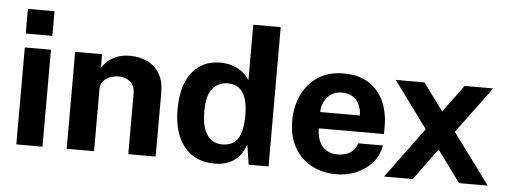

<svg xmlns="http://www.w3.org/2000/svg" viewBox="-50 -876 2695 1020"><g transform="rotate(5 1298.0 -366.5)"><path d="M64 0V-517H203.5V0ZM62.5 -591V-722.5H204.5V-591Z M332.5 0V-517H476V-444Q488 -463 507.2 -480.8Q526.5 -498.5 556 -510Q585.5 -521.5 626 -521.5Q673.5 -521.5 714.8 -503Q756 -484.5 781.5 -444.8Q807 -405 807 -341V0H661V-323Q661 -365 636 -386Q611 -407 575 -407Q551 -407 528.8 -398.5Q506.5 -390 492.5 -373Q478.5 -356 478.5 -331V0Z M1121 10Q1017 10 959 -61.8Q901 -133.5 901 -261.5Q901 -342.5 924.5 -402Q948 -461.5 994 -494.2Q1040 -527 1106.5 -527Q1134.5 -527 1158.8 -520.8Q1183 -514.5 1203 -503.5Q1223 -492.5 1238 -478Q1253 -463.5 1262.5 -447V-743H1409V0H1303L1286.5 -106Q1279 -84.5 1266.8 -64Q1254.5 -43.5 1235 -26.8Q1215.5 -10 1187.2 0Q1159 10 1121 10ZM1153 -95Q1208 -95 1235.2 -133.5Q1262.5 -172 1262.5 -263.5Q1262 -316.5 1250 -351.5Q1238 -386.5 1214.2 -403.8Q1190.5 -421 1154 -421Q1106.5 -421 1075 -384.8Q1043.5 -348.5 1043.5 -263.5Q1043.5 -177 1073 -136Q1102.5 -95 1153 -95Z M1771.5 10Q1694.5 10 1636.2 -22.2Q1578 -54.5 1545.5 -113.5Q1513 -172.5 1513 -252.5Q1513 -330 1542.8 -392.2Q1572.5 -454.5 1628.5 -490.8Q1684.5 -527 1764 -527Q1843 -527 1896.5 -493.8Q1950 -460.5 1977.5 -401.2Q2005 -342 2005 -264.5V-225H1657.5Q1657.5 -185.5 1670.5 -156.2Q1683.5 -127 1708.2 -111.2Q1733 -95.5 1768 -95.5Q1805.5 -95.5 1833.5 -111.5Q1861.5 -127.5 1873 -164H2004.5Q1995.5 -109 1960.5 -70Q1925.5 -31 1875.5 -10.5Q1825.5 10 1771.5 10ZM1657.5 -312H1868.5Q1868.5 -343 1856.8 -369Q1845 -395 1821.8 -410Q1798.5 -425 1763.5 -425Q1730 -425 1706.2 -408.8Q1682.5 -392.5 1669.8 -366.5Q1657 -340.5 1657.5 -312Z M2025 0 2223.5 -269.5 2042 -517H2195L2302.5 -372L2409.5 -517H2562L2379 -269.5L2578 0H2425L2301.5 -168.5L2178 0Z"/></g></svg>

Font: Public Sans Thin
Style: Bold
Weight: 700
Version: Version 2.001